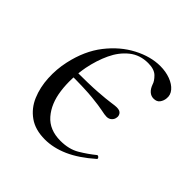

<svg xmlns="http://www.w3.org/2000/svg" viewBox="-123 -489 592 592"><g transform="rotate(45 172.5 -193.0)"><path d="M241 -171Q233 -171 217 -174.5Q201 -178 167 -181.5Q133 -185 69 -185V-204Q133 -204 168 -206.5Q203 -209 219.5 -211.5Q236 -214 243 -214Q257 -214 262 -206.5Q267 -199 265 -191Q264 -183 257.5 -177Q251 -171 241 -171ZM156 13Q114 13 86.5 -6.5Q59 -26 45.5 -58Q32 -90 30 -128Q28 -166 36 -202Q50 -266 84 -309.5Q118 -353 162 -376Q206 -399 248 -399Q272 -399 292 -391.5Q312 -384 323 -371Q334 -358 332 -342Q331 -331 324.5 -322Q318 -313 304 -313Q293 -313 284.5 -320.5Q276 -328 271 -342Q268 -353 255 -366Q242 -379 215 -379Q179 -379 153.5 -358.5Q128 -338 112.5 -305Q97 -272 89 -232Q79 -177 85.5 -128Q92 -79 118.5 -48.5Q145 -18 193 -18Q230 -18 256 -33.5Q282 -49 304 -67Q307 -69 311 -65Q315 -61 312 -58Q270 -21 231.5 -4Q193 13 156 13Z"/></g></svg>

Font: Cormorant Garamond Light
Style: Italic
Weight: 300
Italic angle: -10°
Designer: Christian Thalmann (Catharsis Fonts)
Foundry: Catharsis Fonts
Version: Version 4.001